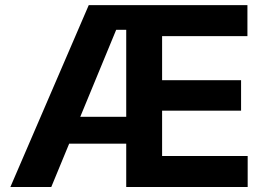

<svg xmlns="http://www.w3.org/2000/svg" viewBox="-20 -748 1062 768"><path d="M21.5 0 335 -727.5H969.7V-603.5H628.4V-427.2H944.3V-305.2H628.4V-124H970.7V0H484.9V-628.9H444.8L185.1 0ZM192.9 -173.3V-280.8H560.1V-173.3Z"/></svg>

Font: Inter 16pt
Style: Bold
Weight: 700
Version: Version 4.001;git-66647c0bb